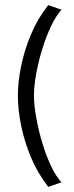

<svg xmlns="http://www.w3.org/2000/svg" viewBox="-20 -695 291 752"><path d="M221 19Q199 -4 179.5 -45.5Q160 -87 145 -137.5Q130 -188 121.5 -236.5Q113 -285 113 -321Q113 -357 121.5 -404.5Q130 -452 145 -501Q160 -550 179.5 -591.5Q199 -633 221 -657L169 -675Q127 -622 101 -559.5Q75 -497 62.5 -435Q50 -373 50 -320Q50 -267 62.5 -204.5Q75 -142 101 -79.5Q127 -17 169 37Z"/></svg>

Font: Catamaran Thin Light
Style: Regular
Weight: 300
Version: Version 2.000